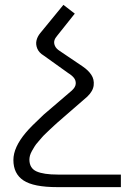

<svg xmlns="http://www.w3.org/2000/svg" viewBox="-20 -560 518 791"><path d="M478 159.2H217.8Q159.7 159.2 130.6 146.2Q101.6 133.3 101.1 98.1Q101.1 89.8 103.5 80.8Q106 71.8 111.8 61.5Q117.7 51.3 122.6 43.2Q127.4 35.2 137.5 23.9Q147.5 12.7 152.8 6.1Q158.2 -0.5 170.7 -12.2Q183.1 -23.9 187 -27.8Q190.9 -31.7 203.4 -43Q215.8 -54.2 216.8 -55.2L339.8 -162.1Q363.3 -184.6 366 -208.7Q368.7 -232.9 356.2 -251.7Q343.8 -270.5 320.8 -286.1L226.1 -350.1Q211.4 -359.4 206.3 -371.1Q201.2 -382.8 204.1 -393.1Q207 -403.3 215.8 -413.1L288.1 -503.9L241.2 -540L146 -423.8Q134.3 -409.7 130.4 -393.6Q126.5 -377.4 133.5 -360.1Q140.6 -342.8 160.2 -331.1L261.2 -258.8Q276.4 -249.5 284.7 -239Q293 -228.5 292 -214.6Q291 -200.7 275.9 -187L160.2 -87.9Q106.4 -37.6 86.9 -14.2Q35.2 46.9 35.2 99.1Q35.2 155.8 76.7 183.3Q118.2 210.9 215.8 210.9H478Z"/></svg>

Font: Montserrat arm Light
Style: Regular
Weight: 300
Designer: Julieta Ulanovsky
Foundry: Julieta Ulanovsky
Version: Version 6.000;PS 006.000;hotconv 1.0.88;makeotf.lib2.5.64775